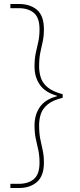

<svg xmlns="http://www.w3.org/2000/svg" viewBox="-20 -826 400 962"><path d="M75 116H32V95H74Q122 95 150 71Q178 47 178 -11Q178 -46 172 -73.5Q166 -101 159.5 -130Q153 -159 153 -198Q153 -251 179.5 -289.5Q206 -328 266 -344V-346Q206 -363 179.5 -401.5Q153 -440 153 -492Q153 -533 159.5 -561.5Q166 -590 172 -617Q178 -644 178 -679Q178 -737 150 -761Q122 -785 74 -785H32V-806H75Q131 -806 165.5 -776.5Q200 -747 200 -679Q200 -645 194 -618Q188 -591 182 -562.5Q176 -534 176 -492Q176 -464 184.5 -437Q193 -410 218.5 -388.5Q244 -367 294 -354V-336Q244 -324 218.5 -302.5Q193 -281 184.5 -254.5Q176 -228 176 -199Q176 -158 182 -128.5Q188 -99 194 -72.5Q200 -46 200 -11Q200 55 165.5 85.5Q131 116 75 116Z"/></svg>

Font: DM Sans 28pt Thin
Style: Regular
Weight: 250
Version: Version 4.004;gftools[0.9.30]